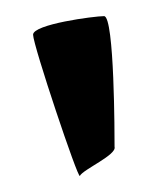

<svg xmlns="http://www.w3.org/2000/svg" viewBox="-20 -800 205 238"><path d="M21 -757C21 -744 77 -577 79 -582C83 -590 125 -608 122 -618C122 -630 122 -780 109 -780C97 -780 21 -770 21 -757Z"/></svg>

Font: Ampere
Style: SCUltCnd
Weight: 400
Version: Version 1